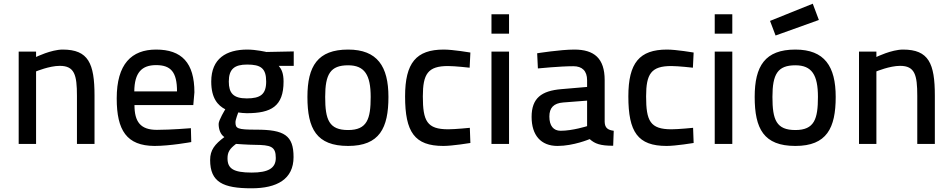

<svg xmlns="http://www.w3.org/2000/svg" viewBox="-20 -778 5149 1038"><path d="M175 0V-392C175 -392 247 -422 303 -422C383 -422 396 -373 396 -260V0H491V-261C491 -435 458 -510 319 -510C257 -510 175 -470 175 -470V-499H81V0Z M828 -76C739 -76 707 -120 707 -210H1025L1031 -279C1031 -439 962 -510 824 -510C691 -510 611 -432 611 -246C611 -73 665 10 815 11C900 11 1014 -10 1014 -10L1012 -85C1012 -85 905 -76 828 -76ZM706 -284C707 -385 746 -426 824 -426C904 -426 937 -388 937 -284Z M1340 240C1477 240 1567 191 1567 71C1567 -46 1517 -77 1366 -77C1262 -77 1253 -83 1253 -118C1253 -131 1268 -170 1268 -170C1278 -168 1304 -166 1314 -166C1446 -166 1513 -203 1513 -337C1513 -382 1502 -404 1487 -422H1568V-500L1420 -497C1420 -497 1365 -510 1317 -510C1204 -510 1122 -462 1122 -337C1122 -246 1158 -208 1198 -187C1198 -187 1162 -129 1162 -108C1162 -77 1173 -50 1193 -37C1141 2 1116 33 1116 87C1116 207 1186 240 1340 240ZM1358 5C1443 6 1471 13 1471 76C1471 132 1429 155 1341 155C1241 155 1210 133 1210 78C1210 44 1222 26 1256 0C1256 0 1325 5 1358 5ZM1314 -246C1241 -246 1217 -275 1217 -337C1217 -405 1248 -429 1316 -429C1390 -429 1419 -409 1419 -337C1419 -268 1388 -246 1314 -246Z M1862 -510C1698 -510 1642 -421 1642 -254C1642 -82 1691 11 1862 11C2032 11 2080 -86 2080 -254C2080 -419 2020 -510 1862 -510ZM1862 -75C1759 -75 1738 -130 1738 -254C1738 -377 1766 -425 1862 -425C1951 -425 1984 -373 1984 -254C1984 -135 1965 -75 1862 -75Z M2379 -510C2230 -510 2170 -438 2170 -257C2170 -64 2221 11 2377 11C2426 11 2523 -5 2523 -5L2520 -87C2520 -87 2441 -79 2403 -79C2288 -79 2266 -124 2266 -257C2266 -378 2293 -421 2402 -421C2440 -421 2519 -412 2519 -412L2523 -494C2523 -494 2429 -510 2379 -510Z M2637 0H2732V-499H2637ZM2637 -596H2732V-701H2637Z M3249 -345C3249 -463 3192 -510 3085 -510C3009 -510 2884 -490 2884 -490L2888 -408C2888 -408 3006 -420 3080 -420C3127 -420 3154 -395 3154 -344V-308L3014 -296C2908 -287 2854 -248 2854 -146C2854 -47 2904 11 2994 11C3081 11 3168 -26 3168 -26C3196 -1 3225 10 3295 10L3298 -71C3268 -75 3250 -85 3249 -119ZM3154 -234V-96C3154 -96 3075 -71 3011 -71C2972 -71 2950 -98 2950 -148C2950 -195 2973 -220 3025 -224Z M3586 -510C3437 -510 3377 -438 3377 -257C3377 -64 3428 11 3584 11C3633 11 3730 -5 3730 -5L3727 -87C3727 -87 3648 -79 3610 -79C3495 -79 3473 -124 3473 -257C3473 -378 3500 -421 3609 -421C3647 -421 3726 -412 3726 -412L3730 -494C3730 -494 3636 -510 3586 -510Z M3844 0H3939V-499H3844ZM3844 -596H3939V-701H3844Z M4280 -510C4116 -510 4060 -421 4060 -254C4060 -82 4109 11 4280 11C4450 11 4498 -86 4498 -254C4498 -419 4438 -510 4280 -510ZM4280 -75C4177 -75 4156 -130 4156 -254C4156 -377 4184 -425 4280 -425C4369 -425 4402 -373 4402 -254C4402 -135 4383 -75 4280 -75ZM4143 -665 4173 -586 4407 -670 4374 -758Z M4718 0V-392C4718 -392 4790 -422 4846 -422C4926 -422 4939 -373 4939 -260V0H5034V-261C5034 -435 5001 -510 4862 -510C4800 -510 4718 -470 4718 -470V-499H4624V0Z"/></svg>

Font: TitilliumText22L
Style: 600 wt
Weight: 600
Designer: Campivisivi
Foundry: Campivisivi
Version: 1.000